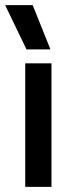

<svg xmlns="http://www.w3.org/2000/svg" viewBox="-33 -726 285 746"><path d="M-13 -706H94L163 -534H70ZM65 -480H167V0H65Z"/></svg>

Font: Prompt
Style: Regular
Weight: 400
Designer: Katatrad Team
Foundry: CadsonDemak
Version: Version 1.001